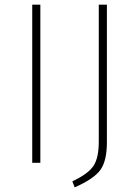

<svg xmlns="http://www.w3.org/2000/svg" viewBox="-20 -702 593 828"><path d="M441 -682V-89Q441 -9 413.5 30Q386 69 302 106L292 80Q360 48 383 13.5Q406 -21 406 -91V-682ZM154 0H119V-682H154Z"/></svg>

Font: FiraSans
Style: Regular
Weight: 200
Designer: Carrois Corporate & Edenspiekermann AG
Foundry: Carrois Corporate GbR & Edenspiekermann AG
Version: Version 3.106;PS 003.106;hotconv 1.0.70;makeotf.lib2.5.58329